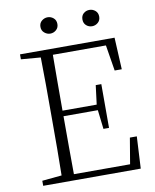

<svg xmlns="http://www.w3.org/2000/svg" viewBox="-96 -967 838 1040"><g transform="rotate(-10 323.0 -447.5)"><path d="M467.8 -805.2Q449.2 -805.2 435.5 -817.4Q421.9 -829.6 421.9 -850.1Q421.9 -871.1 435.5 -883.1Q449.2 -895 467.8 -895Q485.8 -895 500 -883.1Q514.2 -871.1 514.2 -850.1Q514.2 -829.6 500 -817.4Q485.8 -805.2 467.8 -805.2ZM237.8 -805.2Q220.2 -805.2 205.6 -817.4Q190.9 -829.6 190.9 -850.1Q190.9 -871.1 205.6 -883.1Q220.2 -895 237.8 -895Q255.9 -895 270 -883.1Q284.2 -871.1 284.2 -850.1Q284.2 -829.6 270 -817.4Q255.9 -805.2 237.8 -805.2ZM564 -175.8H602.1L592.8 0H56.2V-27.8L164.1 -38.1Q165.5 -110.8 165.8 -184.8Q166 -258.8 166 -333V-390.1Q166 -464.8 165.8 -539.1Q165.5 -613.3 164.1 -687L56.2 -695.8V-723.1H576.2L585 -547.9H545.9L522.9 -689.9H231Q230.5 -618.2 230.2 -542.2Q230 -466.3 230 -382.8H418L431.2 -487.8H461.9V-247.1H431.2L418.9 -352.1H230Q230 -262.2 230.2 -184.3Q230.5 -106.4 231 -33.2H540Z"/></g></svg>

Font: Source Han Serif CN ExtraLight
Style: Regular
Weight: 250
Designer: Ryoko NISHIZUKA  (kana & ideographs); Frank Grießhammer (Latin, Greek & Cyrillic); Wenlong ZHANG  (bopomofo); Sandoll Co
Foundry: Adobe Systems Incorporated
Version: Version 1.001;PS 1.001;hotconv 16.6.54;makeotf.lib2.5.65590